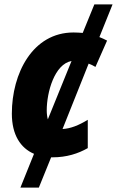

<svg xmlns="http://www.w3.org/2000/svg" viewBox="-20 -707 533 875"><path d="M73 148H157L213 10C215 10 217 10 219 10C284 10 336 -7 380 -32V-161C339 -136 302 -121 265 -119L384 -417C395 -413 405 -408 415 -402L468 -522C457 -528 445 -533 433 -538L493 -687H410L357 -557C344 -558 330 -559 315 -559C129 -559 34 -373 34 -189C34 -92 74 -32 135 -6ZM193 -204C193 -288 229 -415 306 -429L198 -163C195 -174 193 -188 193 -204Z"/></svg>

Font: Noto Sans SemiCondensed ExtraBold
Style: Italic
Weight: 800
Width: 4
Italic angle: -12°
Designer: Monotype Design Team
Foundry: Monotype Imaging Inc.
Version: Version 2.013